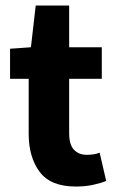

<svg xmlns="http://www.w3.org/2000/svg" viewBox="-20 -668 423 699"><path d="M256.1 11.1Q164.4 11.1 124.4 -42.3Q84.4 -95.7 84.4 -181.4V-381H16.6V-490.5L92.6 -496L110 -647.8H231.8V-496H350.6V-381H231.8V-183.1Q231.8 -141.2 249.3 -122.8Q266.9 -104.4 295.7 -104.4Q308.2 -104.4 320.3 -106.1Q332.5 -107.8 342.8 -112.2L366.6 -9.3Q347.6 -1.4 319.4 4.8Q291.1 11.1 256.1 11.1Z"/></svg>

Font: SourceSans3VF
Style: Regular
Weight: 200
Designer: Paul D. Hunt
Foundry: Adobe
Version: Version 3.052;hotconv 1.1.0;makeotfexe 2.6.0